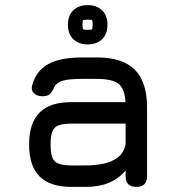

<svg xmlns="http://www.w3.org/2000/svg" viewBox="-20 -732 690 752"><path d="M316 0C316 0 316 0 316 0C384.5 0 436.5 -21.5 472 -64.5C472 -64.5 472 -42 472 -42C472 -42 472 -42 472 -42C472 -14 486 0 514 0C514 0 514 0 514 0C542 0 556 -14 556 -42C556 -42 556 -311 556 -311C556 -311 556 -311 556 -311C556 -377.5 540 -427 508 -459C476 -491 426.5 -507 360 -507C360 -507 302 -507 302 -507C302 -507 302 -507 302 -507C245 -507 200.5 -498.5 169 -481C137 -463.5 116 -435.5 106 -398C106 -398 106 -398 106 -398C102.5 -385 105 -374.5 113 -367C121 -359 132 -355 146 -355C146 -355 146 -355 146 -355C158.5 -355 168 -357.5 174.5 -363C181 -368.5 187 -378 193 -392C193 -392 193 -392 193 -392C199.5 -403.5 211 -412 227.5 -416.5C244 -421 268.5 -423 302 -423C302 -423 360 -423 360 -423C360 -423 360 -423 360 -423C399.5 -423 427.5 -416.5 444 -404C460.5 -391 469.5 -367 471.5 -332C471.5 -332 260 -332 260 -332C260 -332 260 -332 260 -332C203.5 -332 162 -318.5 135 -291C107.5 -263.5 94 -222 94 -166C94 -166 94 -166 94 -166C94 -110 107.5 -68.5 135 -41C162.5 -13.5 204 0 260 0C260 0 316 0 316 0ZM260 -84C227 -84 205 -89.5 194.5 -100.5C183.5 -111 178 -133 178 -166C178 -166 178 -166 178 -166C178 -198.5 183.5 -220.5 194.5 -231.5C205 -242.5 227 -248 260 -248C260 -248 472 -248 472 -248C472 -248 472 -167 472 -167C472 -167 472 -167 472 -167C467 -144.5 457 -127.5 441.5 -115.5C426 -103.5 407 -95.5 385.5 -91C364 -86.5 340.5 -84 316 -84C316 -84 260 -84 260 -84C260 -84 260 -84 260 -84ZM323 -558C347 -558 366 -565 380 -578.5C394 -592 401 -611 401 -635C401 -635 401 -635 401 -635C401 -659 394 -678 380 -691.5C366 -705 347 -712 323 -712C323 -712 323 -712 323 -712C299.5 -712 281 -705 267 -691.5C253 -678 246 -659 246 -635C246 -635 246 -635 246 -635C246 -611 253 -592 267 -578.5C281 -565 299.5 -558 323 -558C323 -558 323 -558 323 -558ZM323 -615C313 -615 307 -616 305.5 -617.5C304 -619 303 -625 303 -635C303 -635 303 -635 303 -635C303 -645 304 -651 305.5 -652.5C307 -654 313 -655 323 -655C323 -655 323 -655 323 -655C333 -655 339 -654 340.5 -652.5C342 -651 343 -645 343 -635C343 -635 343 -635 343 -635C343 -625 342 -619 340.5 -617.5C339 -616 333 -615 323 -615C323 -615 323 -615 323 -615Z"/></svg>

Font: Jura-Fortis-Bold
Style: Bold
Weight: 500
Designer: Daniel Johnson, Alexei Vanyashin, Mirko Velimirovic
Foundry: Daniel Johnson
Version: ""